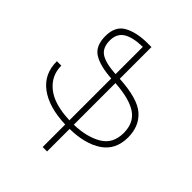

<svg xmlns="http://www.w3.org/2000/svg" viewBox="-263 -902 1259 1259"><g transform="rotate(45 366.0 -273.0)"><path d="M397 2V211H356V2Q200 -3 111.5 -69Q23 -135 24 -253H65Q65 -160 138 -101Q211 -42 356 -37V-425Q246 -432 189 -467.5Q132 -503 132 -594Q132 -686 195 -721Q258 -756 356 -757H397V-463Q573 -453 640.5 -393Q708 -333 708 -230Q708 -115 623.5 -57.5Q539 0 397 2ZM356 -465V-718Q264 -716 218.5 -687Q173 -658 173 -595Q173 -527 216 -499Q259 -471 356 -465ZM667 -230Q667 -325 600.5 -369.5Q534 -414 397 -423V-37Q514 -40 590.5 -85Q667 -130 667 -230Z"/></g></svg>

Font: Montserrat arm2 ExtraLight
Style: Regular
Weight: 275
Designer: Julieta Ulanovsky
Foundry: Julieta Ulanovsky
Version: Version 6.000